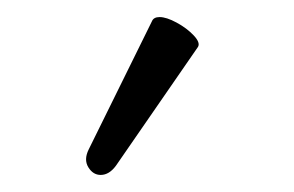

<svg xmlns="http://www.w3.org/2000/svg" viewBox="-20 -702 344 225"><path d="M98 -497Q89 -497 83.5 -506Q78 -515 84 -527L158 -677Q160 -682 167 -682Q175 -682 187 -675.5Q199 -669 207 -660.5Q215 -652 212 -647L116 -508Q108 -497 98 -497Z"/></svg>

Font: Junicode SmExp
Style: Regular
Weight: 400
Width: 6
Designer: Peter S. Baker
Version: Version 2.205; ttfautohint (v1.8.4)